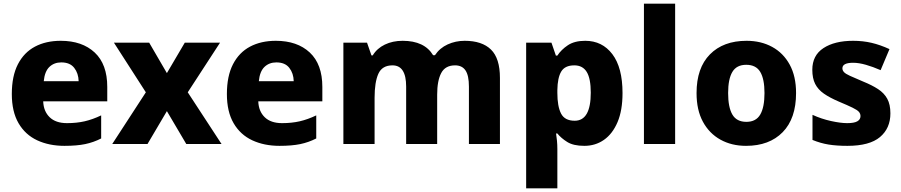

<svg xmlns="http://www.w3.org/2000/svg" viewBox="-20 -780 4882 1040"><path d="M309 -559Q425 -559 493 -495.5Q561 -432 561 -309V-231H214Q216 -177 249 -145Q282 -113 343 -113Q395 -113 438.5 -123Q482 -133 528 -155V-30Q487 -9 441.5 0.5Q396 10 329 10Q246 10 181.5 -20Q117 -50 80.5 -112.5Q44 -175 44 -271Q44 -368 77 -432Q110 -496 169.5 -527.5Q229 -559 309 -559ZM312 -442Q273 -442 247.5 -417.5Q222 -393 217 -340H406Q405 -383 382 -412.5Q359 -442 312 -442Z M770 -280 597 -549H788L884 -384L981 -549H1172L997 -280L1180 0H989L884 -178L779 0H588Z M1474 -559Q1590 -559 1658 -495.5Q1726 -432 1726 -309V-231H1379Q1381 -177 1414 -145Q1447 -113 1508 -113Q1560 -113 1603.5 -123Q1647 -133 1693 -155V-30Q1652 -9 1606.5 0.5Q1561 10 1494 10Q1411 10 1346.5 -20Q1282 -50 1245.5 -112.5Q1209 -175 1209 -271Q1209 -368 1242 -432Q1275 -496 1334.5 -527.5Q1394 -559 1474 -559ZM1477 -442Q1438 -442 1412.5 -417.5Q1387 -393 1382 -340H1571Q1570 -383 1547 -412.5Q1524 -442 1477 -442Z M2497 -559Q2591 -559 2639.5 -511.5Q2688 -464 2688 -358V0H2520V-311Q2520 -371 2501.5 -398.5Q2483 -426 2445 -426Q2392 -426 2370 -384.5Q2348 -343 2348 -267V0H2180V-311Q2180 -426 2106 -426Q2050 -426 2029.5 -380.5Q2009 -335 2009 -250V0H1840V-549H1968L1992 -480H1999Q2022 -518 2064.5 -538.5Q2107 -559 2161 -559Q2279 -559 2326 -481H2336Q2362 -520 2405 -539.5Q2448 -559 2497 -559Z M3150 -559Q3242 -559 3297 -486.5Q3352 -414 3352 -276Q3352 -182 3325 -118.5Q3298 -55 3251.5 -22.5Q3205 10 3145 10Q3086 10 3052.5 -11Q3019 -32 2999 -57H2992Q2995 -38 2997 -17Q2999 4 2999 28V240H2830V-549H2967L2991 -479H2999Q3020 -511 3056 -535Q3092 -559 3150 -559ZM3091 -426Q3040 -426 3020 -392.5Q3000 -359 2999 -292V-277Q2999 -204 3019 -165Q3039 -126 3093 -126Q3180 -126 3180 -278Q3180 -355 3158 -390.5Q3136 -426 3091 -426Z M3637 0H3468V-760H3637Z M4292 -276Q4292 -138 4219.5 -64Q4147 10 4021 10Q3943 10 3882.5 -23.5Q3822 -57 3787.5 -120.5Q3753 -184 3753 -276Q3753 -412 3825.5 -485.5Q3898 -559 4024 -559Q4102 -559 4162.5 -526Q4223 -493 4257.5 -430Q4292 -367 4292 -276ZM3924 -276Q3924 -199 3947 -159.5Q3970 -120 4023 -120Q4075 -120 4098 -159.5Q4121 -199 4121 -276Q4121 -352 4098 -390.5Q4075 -429 4022 -429Q3970 -429 3947 -390.5Q3924 -352 3924 -276Z M4803 -166Q4803 -85 4746.5 -37.5Q4690 10 4570 10Q4512 10 4468.5 3Q4425 -4 4381 -22V-158Q4429 -136 4481 -124.5Q4533 -113 4569 -113Q4607 -113 4624 -123Q4641 -133 4641 -151Q4641 -164 4632.5 -174Q4624 -184 4598.5 -196.5Q4573 -209 4523 -230Q4474 -251 4442.5 -273Q4411 -295 4395.5 -325.5Q4380 -356 4380 -402Q4380 -480 4440.5 -519.5Q4501 -559 4601 -559Q4654 -559 4701 -548Q4748 -537 4798 -514L4750 -400Q4709 -418 4670.5 -429Q4632 -440 4601 -440Q4543 -440 4543 -410Q4543 -399 4551.5 -389.5Q4560 -380 4584.5 -369Q4609 -358 4656 -338Q4703 -319 4736 -297.5Q4769 -276 4786 -245Q4803 -214 4803 -166Z"/></svg>

Font: Noto Sans Bengali ExtraBold
Style: Regular
Weight: 800
Designer: Jelle Bosma - Monotype Design Team
Foundry: Monotype Imaging Inc.
Version: Version 2.003; ttfautohint (v1.8.4.7-5d5b)